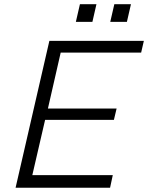

<svg xmlns="http://www.w3.org/2000/svg" viewBox="-20 -882 696 902"><path d="M336.4 -779.3 355.5 -862.3H433.1L414.1 -779.3ZM498 -779.3 517.1 -862.3H595.2L576.2 -779.3ZM53.2 0 211.9 -689.9H655.8L643.1 -634.8H265.1L205.1 -372.1H527.8L515.1 -318.8H191.9L131.8 -59.1H509.8L497.1 0Z"/></svg>

Font: HK Grotesk Light Italic
Style: Regular
Weight: 300
Italic angle: -13°
Designer: Alfredo Marco Pradil and Stefan Peev
Foundry: Hanken Design Co.
Version: Version 1.000;PS 001.000;hotconv 1.0.88;makeotf.lib2.5.64775